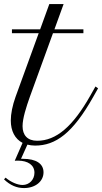

<svg xmlns="http://www.w3.org/2000/svg" viewBox="-99 -727 516 971"><path d="M-78.6 180.2C-46.9 210.4 -14.2 224.1 22.5 224.1C79.6 224.1 121.1 190.4 121.1 144.5C121.1 100.6 83.5 76.2 17.6 76.2H7.3L39.6 4.4C51.3 7.3 64 9.3 78.1 9.3C182.6 9.3 268.6 -53.2 371.6 -235.4L397 -280.3L383.8 -289.6L358.4 -244.6C269.5 -86.9 185.1 -15.1 88.9 -15.1C39.6 -15.1 15.1 -43.9 15.1 -88.9C15.1 -127.9 33.7 -186 51.8 -236.8L168.9 -559.1H322.8V-578.6H176.3L222.7 -706.5H150.4L104 -578.6H-38.6V-559.1H96.7L-20.5 -236.8C-36.1 -192.9 -44.4 -151.4 -44.4 -117.7C-44.4 -64.5 -23.4 -24.4 15.1 -4.4L-24.4 85.9C-21.5 85.4 -19 85.4 -8.8 85.4C43.5 85.4 75.2 108.4 75.2 146.5C75.2 181.6 49.3 208.5 15.1 208.5C-10.7 208.5 -44.4 193.8 -70.8 171.4Z"/></svg>

Font: Petit Formal Script
Style: Regular
Weight: 400
Designer: Pablo Impallari, Brenda Gallo, Rodrigo Fuenzalida
Foundry: Pablo Impallari, Brenda Gallo, Rodrigo Fuenzalida
Version: Version 1.001